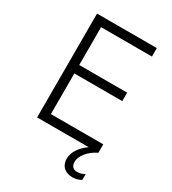

<svg xmlns="http://www.w3.org/2000/svg" viewBox="-214 -811 1002 1121"><g transform="rotate(30 287.0 -250.0)"><path d="M103 0H451C400 35 373 80 373 122C373 170 404 200 457 200C478 200 500 193 514 184V144C500 154 482 159 464 159C439 159 422 146 422 114C422 78 455 29 516 0V-57H163V-331H486V-388H163V-643H506V-700H103Z"/></g></svg>

Font: Fixel Display Light
Style: Regular
Weight: 300
Designer: AlfaBravo + MacPaw
Foundry: Kyrylo Tkachov, Marchela Mozhyna, Serhii Makarenko, Maria Weinstein, Zakhar Kryvoshyya
Version: Version 1.211